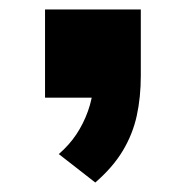

<svg xmlns="http://www.w3.org/2000/svg" viewBox="-20 -206 393 405"><path d="M181 179 104 119Q126 100 141 77.5Q156 55 165.5 28.5Q175 2 177 -26L212 0H75V-186H277V-46Q277 -1 268.5 38Q260 77 239 112Q218 147 181 179Z"/></svg>

Font: Nunito Sans 7pt Expanded ExtraBold
Style: Regular
Weight: 800
Width: 7
Designer: Vernon Adams
Foundry: Vernon Adams
Version: Version 3.101;gftools[0.9.27]